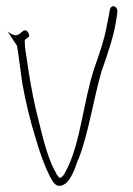

<svg xmlns="http://www.w3.org/2000/svg" viewBox="-20 -592 430 620"><path d="M35 -444C41 -408 46 -365 52 -323C62 -267 78 -199 95 -146C108 -100 124 -56 140 -25C151 -2 163 18 188 3C207 -8 222 -45 232 -77H233C266 -161 281 -269 308 -362C327 -417 350 -480 357 -539L359 -553C361 -568 346 -578 338 -568C336 -566 335 -562 334 -557L332 -544C330 -535 327 -522 324 -504C316 -461 299 -413 284 -370C249 -264 240 -129 194 -42C189 -33 183 -18 172 -18H170V-20C167 -23 162 -30 158 -39C129 -90 113 -172 95 -242C83 -295 74 -348 67 -398C63 -422 60 -439 60 -457V-463C65 -468 74 -472 74 -476C74 -485 68 -494 61 -494C57 -494 55 -493 53 -490H52C39 -479 31 -470 5 -490Z"/></svg>

Font: Stray Cat
Style: LtCn
Weight: 300
Version: Version 1.0